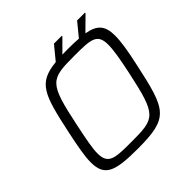

<svg xmlns="http://www.w3.org/2000/svg" viewBox="-199 -947 1126 1126"><g transform="rotate(-45 364.5 -384.0)"><path d="M580 -688 664 -771V-776H599L531 -693C505 -695 477 -696 444 -696C427 -696 411 -696 396 -695L472 -771V-776H407L338 -692C178 -676 156 -607 100 -345C80 -250 67 -181 67 -131C67 -15 130 8 318 8C577 8 596 -37 662 -343C683 -437 694 -505 694 -556C694 -637 663 -674 580 -688ZM597 -344C535 -53 517 -47 318 -47C184 -47 132 -50 132 -140C132 -184 145 -248 165 -344C226 -635 244 -641 444 -641C578 -641 628 -638 628 -547C628 -502 617 -438 597 -344Z"/></g></svg>

Font: Saira UNSAM Light Italic
Style: Regular
Weight: 300
Italic angle: -12°
Designer: Hector Gatti with collaboration of the Omnibus-Type team
Foundry: Omnibus-Type
Version: Version 0.072;PS 000.072;hotconv 1.0.88;makeotf.lib2.5.64775